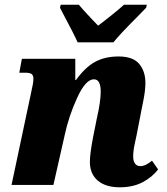

<svg xmlns="http://www.w3.org/2000/svg" viewBox="-20 -786 710 816"><path d="M362 -98Q362 -133 376 -205L392 -285Q408 -354 408 -397Q408 -449 379 -449Q344 -449 308 -370.5Q272 -292 255 -212L207 0H29L113 -396Q122 -434 122 -451Q122 -465 115 -471Q108 -477 86 -477H62L73 -536H300V-446H303Q342 -500 384 -523Q426 -546 484 -546Q545 -546 571.5 -514.5Q598 -483 598 -433Q598 -404 590 -362.5Q582 -321 580 -312L561 -214Q560 -208 553 -176.5Q546 -145 546 -121Q546 -101 554 -90.5Q562 -80 576 -80Q588 -80 599.5 -85.5Q611 -91 626 -103L652 -66Q627 -33 586 -11.5Q545 10 489 10Q429 10 395.5 -18.5Q362 -47 362 -98ZM249 -726 235 -753 238 -766H315Q325 -753 370 -705Q390 -685 397 -677Q425 -698 458 -724.5Q491 -751 507 -766H604L601 -753L562 -713Q488 -639 462 -606H310Q295 -640 249 -726Z"/></svg>

Font: Noto Serif NarrowBlack
Style: Italic
Weight: 900
Width: 4
Italic angle: -12°
Designer: Monotype Design Team
Foundry: Monotype Imaging Inc.
Version: Version 1.001